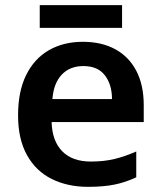

<svg xmlns="http://www.w3.org/2000/svg" viewBox="-20 -714 625 744"><path d="M321 10Q242 10 180.5 -20.5Q119 -51 84.5 -113Q50 -175 50 -267Q50 -360 81.5 -423.5Q113 -487 169.5 -519.5Q226 -552 301 -552Q374 -552 427 -523Q480 -494 508.5 -439Q537 -384 537 -306V-241H180Q182 -168 221 -128Q260 -88 332 -88Q383 -88 424 -98Q465 -108 508 -127V-27Q468 -8 425 1Q382 10 321 10ZM183 -330H414Q414 -386 386.5 -422Q359 -458 303 -458Q251 -458 219.5 -425Q188 -392 183 -330ZM453 -694V-606H134V-694Z"/></svg>

Font: Noto Sans Symbols SemiBold
Style: Regular
Weight: 600
Version: Version 2.002